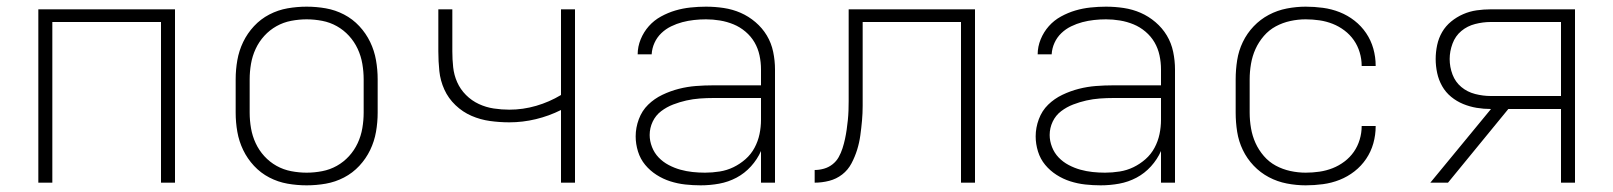

<svg xmlns="http://www.w3.org/2000/svg" viewBox="-20 -548 4840 576"><path d="M95 0V-520H505V0H463V-482H137V0Z M900 8Q871 8 842.5 3Q814 -2 788 -15.5Q762 -29 742 -50.5Q722 -72 709.5 -98Q697 -124 692 -152.5Q687 -181 687 -210V-310Q687 -339 692 -367.5Q697 -396 709.5 -422Q722 -448 742 -469.5Q762 -491 788 -504.5Q814 -518 842.5 -523Q871 -528 900 -528Q929 -528 957.5 -523Q986 -518 1012 -504.5Q1038 -491 1058 -469.5Q1078 -448 1090.5 -422Q1103 -396 1108 -367.5Q1113 -339 1113 -310V-210Q1113 -181 1108 -152.5Q1103 -124 1090.5 -98Q1078 -72 1058 -50.5Q1038 -29 1012 -15.5Q986 -2 957.5 3Q929 8 900 8ZM900 -30Q923 -30 946.5 -34.5Q970 -39 990.5 -50.5Q1011 -62 1027 -79.5Q1043 -97 1053 -118.5Q1063 -140 1067 -163.5Q1071 -187 1071 -210V-310Q1071 -333 1067 -356.5Q1063 -380 1053 -401.5Q1043 -423 1027 -440.5Q1011 -458 990.5 -469.5Q970 -481 946.5 -485.5Q923 -490 900 -490Q877 -490 853.5 -485.5Q830 -481 809.5 -469.5Q789 -458 773 -440.5Q757 -423 747 -401.5Q737 -380 733 -356.5Q729 -333 729 -310V-210Q729 -187 733 -163.5Q737 -140 747 -118.5Q757 -97 773 -79.5Q789 -62 809.5 -50.5Q830 -39 853.5 -34.5Q877 -30 900 -30Z M1663 0V-218Q1627 -200 1587.5 -190.5Q1548 -181 1508 -181Q1479 -181 1450 -185Q1421 -189 1394.5 -200.5Q1368 -212 1346.5 -232.5Q1325 -253 1313 -279.5Q1301 -306 1298 -335Q1295 -364 1295 -394V-520H1337V-394Q1337 -370 1339.5 -346.5Q1342 -323 1351.5 -301.5Q1361 -280 1378 -263Q1395 -246 1416.5 -236Q1438 -226 1461.5 -222.5Q1485 -219 1508 -219Q1549 -219 1588.5 -230.5Q1628 -242 1663 -263V-520H1705V0Z M2082 8Q2059 8 2036 5.5Q2013 3 1991 -4Q1969 -11 1949.5 -23.5Q1930 -36 1915.5 -53.5Q1901 -71 1894 -93.5Q1887 -116 1887 -139Q1887 -165 1896.5 -190.5Q1906 -216 1924.5 -234Q1943 -252 1967 -263.5Q1991 -275 2016.5 -281.5Q2042 -288 2068 -290Q2094 -292 2120 -292H2263V-340Q2263 -361 2258.5 -382Q2254 -403 2243.5 -421Q2233 -439 2216.5 -453Q2200 -467 2180.5 -475Q2161 -483 2140 -486.5Q2119 -490 2098 -490Q2080 -490 2062 -488Q2044 -486 2027 -481.5Q2010 -477 1993.5 -469Q1977 -461 1964 -448.5Q1951 -436 1943.5 -419.5Q1936 -403 1935 -385H1893Q1893 -408 1902 -430Q1911 -452 1926.5 -469.5Q1942 -487 1963 -498.5Q1984 -510 2006 -516.5Q2028 -523 2051.5 -525.5Q2075 -528 2098 -528Q2125 -528 2151.5 -524Q2178 -520 2202 -509.5Q2226 -499 2246.5 -481.5Q2267 -464 2280.5 -441.5Q2294 -419 2299.5 -392.5Q2305 -366 2305 -340V0H2263V-95Q2252 -70 2233 -49Q2214 -28 2189.5 -15Q2165 -2 2137.5 3Q2110 8 2082 8ZM2095 -30Q2117 -30 2139 -33.5Q2161 -37 2180.5 -46.5Q2200 -56 2216.5 -70.5Q2233 -85 2243.5 -104.5Q2254 -124 2258.5 -145.5Q2263 -167 2263 -189V-254H2121Q2100 -254 2079.5 -252.5Q2059 -251 2039 -246.5Q2019 -242 1999.5 -234.5Q1980 -227 1963.5 -214.5Q1947 -202 1938 -183Q1929 -164 1929 -143Q1929 -125 1936 -107Q1943 -89 1956 -75.5Q1969 -62 1986 -53Q2003 -44 2021 -39Q2039 -34 2057.5 -32Q2076 -30 2095 -30Z M2424 0V-38Q2438 -38 2452 -42Q2466 -46 2477.5 -55Q2489 -64 2496 -76.5Q2503 -89 2507.5 -103Q2512 -117 2515 -131Q2518 -145 2520 -159Q2522 -173 2523.5 -187.5Q2525 -202 2525.5 -216.5Q2526 -231 2526 -245Q2526 -259 2526 -274V-520H2905V0H2863V-482H2568V-275Q2568 -253 2568 -230.5Q2568 -208 2566 -186Q2564 -164 2561 -142Q2558 -120 2551.5 -99Q2545 -78 2534.5 -58Q2524 -38 2506.5 -24.5Q2489 -11 2467.5 -5.5Q2446 0 2424 0Z M3282 8Q3259 8 3236 5.5Q3213 3 3191 -4Q3169 -11 3149.5 -23.5Q3130 -36 3115.5 -53.5Q3101 -71 3094 -93.5Q3087 -116 3087 -139Q3087 -165 3096.5 -190.5Q3106 -216 3124.5 -234Q3143 -252 3167 -263.5Q3191 -275 3216.5 -281.5Q3242 -288 3268 -290Q3294 -292 3320 -292H3463V-340Q3463 -361 3458.5 -382Q3454 -403 3443.5 -421Q3433 -439 3416.5 -453Q3400 -467 3380.5 -475Q3361 -483 3340 -486.5Q3319 -490 3298 -490Q3280 -490 3262 -488Q3244 -486 3227 -481.5Q3210 -477 3193.5 -469Q3177 -461 3164 -448.5Q3151 -436 3143.5 -419.5Q3136 -403 3135 -385H3093Q3093 -408 3102 -430Q3111 -452 3126.5 -469.5Q3142 -487 3163 -498.5Q3184 -510 3206 -516.5Q3228 -523 3251.5 -525.5Q3275 -528 3298 -528Q3325 -528 3351.5 -524Q3378 -520 3402 -509.5Q3426 -499 3446.5 -481.5Q3467 -464 3480.5 -441.5Q3494 -419 3499.5 -392.5Q3505 -366 3505 -340V0H3463V-95Q3452 -70 3433 -49Q3414 -28 3389.5 -15Q3365 -2 3337.5 3Q3310 8 3282 8ZM3295 -30Q3317 -30 3339 -33.5Q3361 -37 3380.5 -46.5Q3400 -56 3416.5 -70.5Q3433 -85 3443.5 -104.5Q3454 -124 3458.5 -145.5Q3463 -167 3463 -189V-254H3321Q3300 -254 3279.5 -252.5Q3259 -251 3239 -246.5Q3219 -242 3199.5 -234.5Q3180 -227 3163.5 -214.5Q3147 -202 3138 -183Q3129 -164 3129 -143Q3129 -125 3136 -107Q3143 -89 3156 -75.5Q3169 -62 3186 -53Q3203 -44 3221 -39Q3239 -34 3257.5 -32Q3276 -30 3295 -30Z M3897 8Q3869 8 3840.5 2.5Q3812 -3 3786.5 -16.5Q3761 -30 3741 -51Q3721 -72 3708.5 -98Q3696 -124 3691.5 -152.5Q3687 -181 3687 -210V-310Q3687 -339 3691.5 -367.5Q3696 -396 3708.5 -422Q3721 -448 3741 -469Q3761 -490 3786.5 -503.5Q3812 -517 3840.5 -522.5Q3869 -528 3897 -528Q3923 -528 3949 -524.5Q3975 -521 3999 -511.5Q4023 -502 4043.5 -486Q4064 -470 4078.5 -448.5Q4093 -427 4100 -402Q4107 -377 4107 -351V-350H4065V-351Q4065 -371 4059 -391Q4053 -411 4041.5 -427.5Q4030 -444 4013.5 -456.5Q3997 -469 3978 -476.5Q3959 -484 3938.5 -487Q3918 -490 3897 -490Q3874 -490 3851 -485Q3828 -480 3807.5 -469Q3787 -458 3771.5 -440Q3756 -422 3746.5 -401Q3737 -380 3733 -356.5Q3729 -333 3729 -310V-210Q3729 -187 3733 -163.5Q3737 -140 3746.5 -119Q3756 -98 3771.5 -80Q3787 -62 3807.5 -51Q3828 -40 3851 -35Q3874 -30 3897 -30Q3918 -30 3938.5 -33Q3959 -36 3978 -43.5Q3997 -51 4013.5 -63.5Q4030 -76 4041.5 -92.5Q4053 -109 4059 -129Q4065 -149 4065 -169V-170H4107V-169Q4107 -143 4100 -118Q4093 -93 4078.5 -71.5Q4064 -50 4043.5 -34Q4023 -18 3999 -8.5Q3975 1 3949 4.5Q3923 8 3897 8Z M4324 0H4271L4453 -221Q4431 -221 4410 -224.5Q4389 -228 4369.5 -236Q4350 -244 4333.5 -257.5Q4317 -271 4306.5 -289.5Q4296 -308 4291.5 -329Q4287 -350 4287 -371Q4287 -392 4291.5 -413Q4296 -434 4306.5 -452Q4317 -470 4333.5 -483.5Q4350 -497 4369.5 -505.5Q4389 -514 4410 -517Q4431 -520 4452 -520H4705V0H4663V-221H4505ZM4663 -260V-482H4452Q4429 -482 4405.5 -476Q4382 -470 4364 -455Q4346 -440 4337.5 -417Q4329 -394 4329 -371Q4329 -347 4337.5 -324.5Q4346 -302 4364 -287Q4382 -272 4405.5 -266Q4429 -260 4452 -260Z"/></svg>

Font: Iosevka Extralight Extended
Style: Regular
Weight: 200
Width: 7
Monospace: yes
Designer: Belleve Invis
Foundry: Belleve Invis
Version: Version 32.5.0; ttfautohint (v1.8.4)